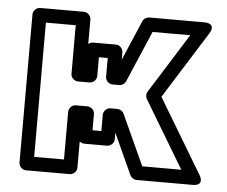

<svg xmlns="http://www.w3.org/2000/svg" viewBox="-45 -605 804 681"><g transform="rotate(5 356.5 -264.0)"><path d="M609.9 -503 476.6 -290.3C471.6 -282.2 471.8 -271.7 476.4 -264.1L619.8 -25H480.9L398.4 -205.4C394.2 -214.7 383.9 -220 375.7 -220H350.4C335.3 -220 325.4 -205.7 325.4 -195V-137H294V-195C294 -210.1 279.7 -220 269 -220H227.2C212.1 -220 202.2 -205.7 202.2 -195V-25H96V-503H202.2V-330C202.2 -314.9 216.5 -305 227.2 -305H269C284.1 -305 294 -319.3 294 -330V-397H325.4V-330C325.4 -314.9 339.7 -305 350.4 -305H374.6C384.9 -305 394.1 -312 397.6 -320.2L475.8 -503ZM676.3 -514.7C701.8 -555.4 655.1 -553 655.1 -553H459.3C450.4 -553 440.4 -547.3 436.3 -537.8L375.4 -395.4V-422C375.4 -432.7 365.5 -447 350.4 -447H269C265.9 -447 258.1 -445.6 252.2 -440.5V-528C252.2 -538.7 242.3 -553 227.2 -553H71C60.3 -553 46 -543.1 46 -528V0C46 10.7 55.9 25 71 25H227.2C237.9 25 252.2 15.1 252.2 0V-93.5C255.5 -90.7 262.5 -87 269 -87H350.4C361.1 -87 375.4 -96.9 375.4 -112V-135.5L442.1 10.4C445.5 17.9 454.6 25 464.8 25H663.9C711 25 685.3 -12.9 685.3 -12.9L527.1 -276.7Z"/></g></svg>

Font: Asimov
Style: WidOu
Weight: 500
Designer: Google
Version: Version 2.000980; 2014